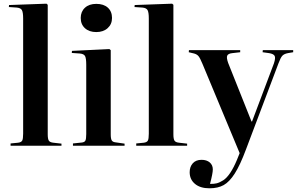

<svg xmlns="http://www.w3.org/2000/svg" viewBox="-20 -787 1603 1037"><path d="M37.1 0V-12.2L77.1 -16.1Q94.7 -18.1 99.9 -27.6Q105 -37.1 105 -64.9V-687Q105 -720.2 98.4 -732.2Q91.8 -744.1 70.8 -746.1L27.8 -749L28.8 -759.8L231 -767.1L237.8 -761.2V-62Q237.8 -36.6 243.7 -27.3Q249.5 -18.1 269 -16.1L312 -11.2V0Z M416 -689.9Q416 -724.1 438.7 -745.1Q461.4 -766.1 500 -766.1Q540 -766.1 562.5 -745.6Q585 -725.1 585 -689.9Q585 -656.2 561.5 -635Q538.1 -613.8 500 -613.8Q461.9 -613.8 439 -634.5Q416 -655.3 416 -689.9ZM374 0V-12.2L420.9 -17.1Q436.5 -18.6 441.2 -27.6Q445.8 -36.6 445.8 -63V-437Q445.8 -471.7 439.5 -483.9Q433.1 -496.1 411.1 -498L367.7 -501L368.7 -512.2L570.8 -522L578.1 -516.1V-61Q578.1 -37.1 583.7 -28.3Q589.4 -19.5 605 -18.1L652.8 -11.2V0Z M715.8 0V-12.2L755.9 -16.1Q773.4 -18.1 778.6 -27.6Q783.7 -37.1 783.7 -64.9V-687Q783.7 -720.2 777.1 -732.2Q770.5 -744.1 749.5 -746.1L706.5 -749L707.5 -759.8L909.7 -767.1L916.5 -761.2V-62Q916.5 -36.6 922.4 -27.3Q928.2 -18.1 947.8 -16.1L990.7 -11.2V0Z M1111.3 230Q1061.5 230 1033 206.1Q1004.4 182.1 1004.4 143.1Q1004.4 113.8 1021.2 95Q1038.1 76.2 1068.4 76.2Q1096.2 76.2 1112.8 90.3Q1129.4 104.5 1129.4 127.9Q1129.4 149.4 1114.3 206.1Q1134.3 207 1150.1 203.1Q1166 199.2 1185.3 187Q1204.6 174.8 1223.4 146.7Q1242.2 118.7 1260.3 75.2L1274.4 40L1073.2 -442.9Q1060.5 -473.6 1052.2 -483.6Q1043.9 -493.7 1028.3 -498L999.5 -504.9L1000.5 -516.1H1277.3V-504.9L1234.4 -500Q1212.4 -497.6 1207.3 -486.6Q1202.1 -475.6 1212.4 -446.8L1338.4 -130.9H1341.3L1459.5 -444.8Q1469.2 -474.1 1463.4 -485.1Q1457.5 -496.1 1433.6 -500L1398.4 -504.9L1399.4 -516.1H1563.5V-504.9L1534.7 -500Q1514.6 -496.1 1505.1 -486.1Q1495.6 -476.1 1484.4 -445.8L1308.6 20Q1276.9 105 1248 150.1Q1219.2 195.3 1188.2 212.6Q1157.2 230 1111.3 230Z"/></svg>

Font: Display Semibold
Style: Regular
Weight: 600
Designer: Latin by Veronika Burian and Jose Scaglione. Greek by Irene Vlachou. Cyrillic by Vera Evstafieva.
Foundry: TypeTogether
Version: Version 3.002